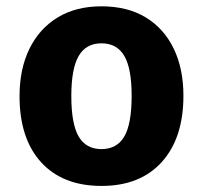

<svg xmlns="http://www.w3.org/2000/svg" viewBox="-20 -583 655 620"><path d="M307.7 -562.6Q391.8 -562.6 450.8 -526.7Q509.7 -490.8 541 -425.9Q572.3 -361 572.3 -273.8Q572.3 -137.4 502.6 -60Q432.8 17.4 307.7 17.4Q182.6 17.4 112.8 -59Q43.1 -135.4 43.1 -272.8Q43.1 -359.5 74.6 -424.6Q106.2 -489.7 165.4 -526.2Q224.6 -562.6 307.7 -562.6ZM307.7 -443.1Q257.9 -443.1 234.1 -402.3Q210.3 -361.5 210.3 -272.8Q210.3 -182.6 234.1 -142.1Q257.9 -101.5 307.7 -101.5Q357.4 -101.5 381.3 -142.1Q405.1 -182.6 405.1 -273.8Q405.1 -362.1 381.3 -402.6Q357.4 -443.1 307.7 -443.1Z"/></svg>

Font: Fira Code
Style: Bold
Weight: 700
Monospace: yes
Designer: Carrois Corporate, Edenspiekermann AG, Nikita Prokopov
Foundry: Carrois Corporate, Edenspiekermann AG, Nikita Prokopov
Version: Version 6.000; ttfautohint (v1.8.2) -l 8 -r 50 -G 200 -x 14 